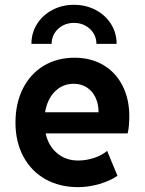

<svg xmlns="http://www.w3.org/2000/svg" viewBox="-20 -771 602 799"><path d="M511.2 -215.8H169.9Q181.6 -163.6 217.8 -133.3Q253.9 -103 305.2 -103Q339.4 -103 372.1 -114Q404.8 -125 425.8 -143.1L468.8 -39.6Q439 -18.6 394 -5.4Q349.1 7.8 304.7 7.8Q227.5 7.8 168.5 -25.6Q109.4 -59.1 76.9 -120.1Q44.4 -181.2 44.4 -260.7Q44.4 -340.8 75.2 -402.1Q106 -463.4 161.6 -497.1Q217.3 -530.8 290.5 -530.8Q357.9 -530.8 409.7 -500.5Q461.4 -470.2 489.7 -414.8Q518.1 -359.4 518.1 -287.1Q518.1 -268.1 516.4 -248.3Q514.6 -228.5 511.2 -215.8ZM390.1 -303.7Q390.1 -338.9 377.2 -365.7Q364.3 -392.6 340.8 -407.5Q317.4 -422.4 287.1 -422.4Q240.7 -422.4 208.7 -390.4Q176.8 -358.4 167.5 -303.7ZM465.3 -588.4H381.3Q381.3 -612.8 368.9 -632.8Q356.4 -652.8 335.2 -664.3Q314 -675.8 287.6 -675.8Q261.7 -675.8 240.5 -664.3Q219.2 -652.8 207 -632.8Q194.8 -612.8 194.8 -588.4H110.8Q110.8 -633.8 134 -670.9Q157.2 -708 197.8 -729.5Q238.3 -751 287.6 -751Q337.4 -751 378.2 -729.5Q418.9 -708 442.1 -670.9Q465.3 -633.8 465.3 -588.4Z"/></svg>

Font: Reddit Mono
Style: Bold
Weight: 700
Designer: Stephen Hutchings
Foundry: Reddit
Version: Version 1.009